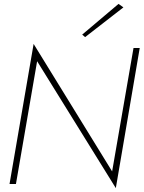

<svg xmlns="http://www.w3.org/2000/svg" viewBox="-20 -947 739 988"><path d="M667 -700 557 -65 153 -721 29 0H62L171 -632L576 21L699 -700ZM615 -909 590 -927 403 -769 418 -756Z"/></svg>

Font: Jost ExtraLight
Style: Italic
Weight: 250
Italic angle: -5°
Version: Version 3.710